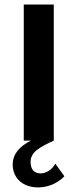

<svg xmlns="http://www.w3.org/2000/svg" viewBox="-20 -615 340 840"><path d="M222.2 101.1C207.5 127 183.1 143.6 157.2 143.6C130.4 143.6 113.8 127 113.8 93.8C113.8 48.8 155.3 28.3 215.8 0H215.3V-595.2H84V0H115.7C69.8 22.9 35.6 55.7 35.6 105C35.6 157.7 71.3 200.2 136.2 204.6C181.6 208 229.5 189.9 261.7 156.2Z"/></svg>

Font: Now ExtraBold
Style: Regular
Weight: 800
Designer: Alfredo Marco Pradil
Foundry: Alfredo Marco Pradil
Version: Version 1.200;hotconv 1.0.109;makeotfexe 2.5.65596